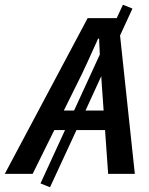

<svg xmlns="http://www.w3.org/2000/svg" viewBox="-76 -730 625 806"><path d="M134 56 94 40 197 -184H152L61 0H-56L292 -654H414L440 -710L480 -694L428 -581L490 0H378L365 -184H245ZM241 -365 192 -266H235L343 -501Q342 -518 341.5 -534.5Q341 -551 340 -568H336Q312 -515 289.5 -465.5Q267 -416 241 -365ZM352 -365Q351 -376 350.5 -387.5Q350 -399 349 -410L283 -266H359Z"/></svg>

Font: Source Sans 3 Semibold
Style: Italic
Weight: 600
Italic angle: -11°
Designer: Paul D. Hunt
Foundry: Adobe
Version: Version 3.052;hotconv 1.1.0;makeotfexe 2.6.0